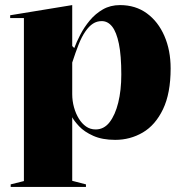

<svg xmlns="http://www.w3.org/2000/svg" viewBox="-20 -535 720 755"><path d="M22 200V190L74 177V-464H20V-475L264 -515V-354L272 -346Q281 -370 296 -399Q311 -428 333 -454.5Q355 -481 384.5 -498Q414 -515 452 -515Q513 -515 557.5 -482.5Q602 -450 626.5 -393.5Q651 -337 651 -266Q651 -168 621 -105.5Q591 -43 541.5 -14Q492 15 433 15Q382 15 346.5 -1Q311 -17 291 -38.5Q271 -60 264 -74V176L318 190V200ZM356 -26Q389 -26 411 -54.5Q433 -83 445 -131.5Q457 -180 457 -242Q457 -317 447.5 -363Q438 -409 421 -430.5Q404 -452 380 -452Q361 -452 345.5 -442Q330 -432 315.5 -411Q301 -390 289 -359.5Q277 -329 264 -289V-165Q264 -138 271 -113Q278 -88 290 -68.5Q302 -49 318.5 -37.5Q335 -26 356 -26Z"/></svg>

Font: Kalnia Thin SemiBold
Style: Regular
Weight: 600
Version: Version 1.105